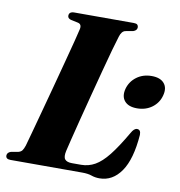

<svg xmlns="http://www.w3.org/2000/svg" viewBox="-86 -774 808 860"><g transform="rotate(10 318.0 -344.0)"><path d="M342 0H16Q-5.5 0 -5.5 -16.5Q-5 -30.5 12 -36L45.5 -42Q56.5 -45 62 -52.5Q67.5 -60 72.5 -75Q77 -91 88.8 -133.8Q100.5 -176.5 116.2 -234.8Q132 -293 148.8 -355.8Q165.5 -418.5 180.8 -476.2Q196 -534 206.8 -575.5Q217.5 -617 220.5 -631.5Q225 -654 206.5 -658L173.5 -665Q159 -669.5 159 -681Q159 -700 183.5 -700H453.5Q465.5 -700 470 -695.5Q474.5 -691 474.5 -684Q474.5 -669.5 457.5 -664L422 -657.5Q405.5 -653.5 398 -628Q391.5 -608 379.2 -564.2Q367 -520.5 352 -463.5Q337 -406.5 321.2 -346.2Q305.5 -286 291.5 -231.2Q277.5 -176.5 267.8 -137Q258 -97.5 255 -84Q248.5 -55.5 257.5 -44.5Q266.5 -33.5 290 -33.5H331Q365 -33.5 394.2 -50Q423.5 -66.5 454.2 -105.2Q485 -144 524.5 -212Q537 -235 550.5 -235Q568 -235 567.5 -211Q559 -99 520.5 -43.5Q482 12 422.5 12Q402.5 12 385.8 6Q369 0 342 0ZM533.5 -326Q494.5 -326 476.8 -347Q459 -368 468 -403Q477.5 -437.5 506.2 -458.8Q535 -480 574 -480Q613.5 -480 631.2 -459Q649 -438 639.5 -403Q630.5 -368.5 601.8 -347.2Q573 -326 533.5 -326Z"/></g></svg>

Font: Fraunces 72pt
Style: Bold Italic
Weight: 700
Italic angle: -16°
Version: Version 1.000;[b76b70a41]